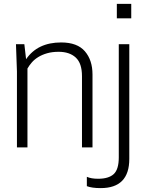

<svg xmlns="http://www.w3.org/2000/svg" viewBox="-20 -757 759 986"><path d="M497 209Q474 209 456.5 206.5Q439 204 426 199V151Q437 156 451.5 158.5Q466 161 484 161Q538 161 564 137Q590 113 590 51V-530H644V59Q644 209 497 209ZM654 -663H580V-737H654ZM455 0H401V-366Q401 -432 369 -461.5Q337 -491 281 -491Q248 -491 222 -483.5Q196 -476 176.5 -464Q157 -452 143.5 -436.5Q130 -421 121 -405V0H67V-390L62 -530H105L114 -453Q173 -539 294 -539Q377 -539 416 -493.5Q455 -448 455 -375Z"/></svg>

Font: Tanohe Sans Light
Style: Regular
Weight: 300
Designer: Village Type and Design LLC & Cristiano Sobral
Foundry: Cooper Hewitt Smithsonian Design Museum
Version: Version 1.00;September 29, 2021;FontCreator 13.0.0.2655 64-b